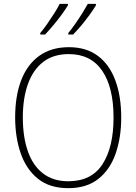

<svg xmlns="http://www.w3.org/2000/svg" viewBox="-20 -971 711 1001"><path d="M612 -358Q612 -254 583 -170.5Q554 -87 493 -38.5Q432 10 336 10Q239 10 178 -39Q117 -88 88 -171.5Q59 -255 59 -359Q59 -472 91 -554Q123 -636 185.5 -680.5Q248 -725 339 -725Q430 -725 490.5 -679.5Q551 -634 581.5 -551.5Q612 -469 612 -358ZM99 -359Q99 -258 125 -183Q151 -108 204 -67Q257 -26 336 -26Q457 -26 514.5 -115Q572 -204 572 -358Q572 -516 512.5 -602.5Q453 -689 339 -689Q258 -689 205 -648Q152 -607 125.5 -532.5Q99 -458 99 -359ZM480 -943Q468 -923 448 -895Q428 -867 404.5 -839Q381 -811 361 -791H336V-799Q353 -819 372.5 -847Q392 -875 409.5 -903Q427 -931 438 -951H480ZM334 -943Q322 -923 302 -895.5Q282 -868 258.5 -840Q235 -812 215 -791H190V-799Q207 -819 226.5 -847Q246 -875 263.5 -902.5Q281 -930 291 -951H334Z"/></svg>

Font: Noto Sans Tamil SemiCondensed ExtraLight
Style: Regular
Weight: 200
Width: 4
Designer: Jelle Bosma - Monotype Design Team
Foundry: Monotype Imaging Inc.
Version: Version 2.004; ttfautohint (v1.8.4.7-5d5b)